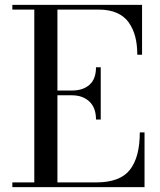

<svg xmlns="http://www.w3.org/2000/svg" viewBox="-20 -770 658 790"><path d="M375 -278.3Q375 -326.7 347.7 -352.3Q320.3 -377.9 275.9 -377.9H216.3V-19.5H376Q474.1 -19.5 514.6 -71.5Q555.2 -123.5 555.2 -225.1H574.7V0H30.8V-19.5H121.1V-730.5H30.8V-750H564.5V-544.9H544.9Q544.9 -586.4 536.4 -619.1Q527.8 -651.9 509.8 -677.5Q491.7 -703.1 460.7 -716.8Q429.7 -730.5 386.7 -730.5H216.3V-397.5H275.9Q321.3 -397.5 348.1 -421.1Q375 -444.8 375 -493.2H394.5V-278.3Z"/></svg>

Font: Bodoni* 11pt
Style: Regular
Weight: 400
Version: Version 2.3